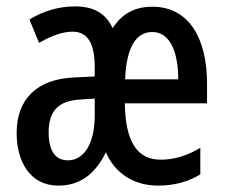

<svg xmlns="http://www.w3.org/2000/svg" viewBox="-20 -570 707 600"><path d="M456 -549C401 -549 361 -527 332 -482C311 -528 273 -550 215 -550C160 -550 113 -534 72 -509L102 -436C142 -459 176 -471 207 -471C254 -471 276 -434 276 -361V-331L212 -328C97 -323 32 -262 32 -154C32 -68 72 10 162 10C227 10 275 -22 311 -94C340 -26 402 10 473 10C524 10 566 -1 606 -25V-108C564 -83 524 -71 482 -71C408 -71 372 -128 370 -247H627V-309C627 -448 572 -549 456 -549ZM456 -470C511 -470 537 -408 537 -322H371C375 -424 406 -470 456 -470ZM232 -259 276 -262V-209C276 -122 243 -69 192 -69C154 -69 132 -97 132 -157C132 -224 164 -256 232 -259Z"/></svg>

Font: Noto Sans Bengali ExtraCondensed Medium
Style: Regular
Weight: 500
Width: 2
Designer: Joana Ranito - Universal Thirst; Jelle Bosma - Monotype Design Team
Foundry: Universal Thirst ehf.
Version: Version 3.000